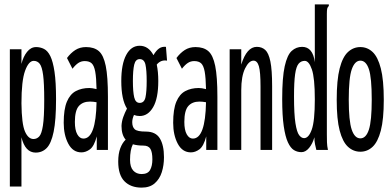

<svg xmlns="http://www.w3.org/2000/svg" viewBox="-20 -685 1790 877"><path d="M25 167V-460H78V-393Q86 -426 103.5 -448Q121 -470 145 -470Q164 -470 181 -461.5Q198 -453 210 -428.5Q222 -404 229 -357Q236 -310 236 -232Q236 -136 225 -83Q214 -30 193.5 -9Q173 12 143 12Q95 12 78 -58V167ZM133 -50Q148 -50 159 -61.5Q170 -73 176 -111Q182 -149 182 -229Q182 -304 177 -342Q172 -380 161.5 -393.5Q151 -407 134 -407Q111 -407 94.5 -361.5Q78 -316 78 -213Q79 -119 94 -84.5Q109 -50 133 -50Z M352 11Q313 11 292 -28.5Q271 -68 271 -124Q271 -186 285.5 -220.5Q300 -255 326.5 -269Q353 -283 388 -283Q401 -283 421 -278Q420 -330 415 -357.5Q410 -385 399 -395.5Q388 -406 367 -406Q351 -406 338 -397.5Q325 -389 311 -371L286 -420Q303 -443 324 -456.5Q345 -470 373 -470Q410 -470 431.5 -451.5Q453 -433 463 -384Q473 -335 473 -243V0H422V-62Q410 -17 391 -3Q372 11 352 11ZM322 -128Q322 -91 333 -71.5Q344 -52 361 -52Q418 -52 421 -218Q405 -221 391 -221Q358 -221 340 -200.5Q322 -180 322 -128Z M618 -155Q604 -155 592 -160Q584 -142 584 -127Q584 -105 595.5 -94.5Q607 -84 646 -84Q691 -84 710 -53Q729 -22 729 33Q729 70 719 101.5Q709 133 686.5 152.5Q664 172 627 172Q577 172 548.5 143Q520 114 520 53Q520 17 529.5 -8Q539 -33 554 -47Q535 -69 535 -110Q536 -131 543 -150.5Q550 -170 560 -189Q534 -230 534 -315Q534 -392 556.5 -434Q579 -476 618 -476Q658 -476 681 -433Q693 -454 706.5 -463.5Q720 -473 738 -471L743 -408Q715 -413 696 -390Q703 -357 703 -315Q703 -236 679.5 -195.5Q656 -155 618 -155ZM618 -215Q639 -215 644.5 -240.5Q650 -266 650 -315Q650 -364 644.5 -389.5Q639 -415 618 -415Q599 -415 593 -389.5Q587 -364 587 -315Q587 -266 593 -240.5Q599 -215 618 -215ZM574 45Q574 78 588.5 94Q603 110 627 110Q655 110 665.5 91.5Q676 73 676 43Q676 10 667 -5Q658 -20 635 -20Q607 -20 587 -26Q574 -1 574 45Z M852 11Q813 11 792 -28.5Q771 -68 771 -124Q771 -186 785.5 -220.5Q800 -255 826.5 -269Q853 -283 888 -283Q901 -283 921 -278Q920 -330 915 -357.5Q910 -385 899 -395.5Q888 -406 867 -406Q851 -406 838 -397.5Q825 -389 811 -371L786 -420Q803 -443 824 -456.5Q845 -470 873 -470Q910 -470 931.5 -451.5Q953 -433 963 -384Q973 -335 973 -243V0H922V-62Q910 -17 891 -3Q872 11 852 11ZM822 -128Q822 -91 833 -71.5Q844 -52 861 -52Q918 -52 921 -218Q905 -221 891 -221Q858 -221 840 -200.5Q822 -180 822 -128Z M1029 0V-460H1082V-390Q1107 -471 1153 -471Q1176 -471 1191.5 -457Q1207 -443 1215 -404.5Q1223 -366 1223 -291V0H1170V-289Q1170 -357 1162.5 -382.5Q1155 -408 1138 -408Q1117 -408 1099.5 -372.5Q1082 -337 1082 -273V0Z M1357 10Q1338 10 1322.5 0.5Q1307 -9 1295 -35Q1283 -61 1276 -109Q1269 -157 1269 -233Q1269 -331 1280.5 -382.5Q1292 -434 1312.5 -452.5Q1333 -471 1360 -471Q1409 -471 1418 -401V-665H1482V-658Q1476 -652 1474.5 -645Q1473 -638 1473 -621V-71Q1473 -53 1473.5 -35.5Q1474 -18 1478 0H1425Q1422 -12 1419 -26Q1416 -40 1416 -58Q1408 -29 1392 -9.5Q1376 10 1357 10ZM1369 -54Q1390 -54 1404 -93Q1418 -132 1418 -231Q1418 -329 1404.5 -368Q1391 -407 1372 -407Q1355 -407 1344 -394Q1333 -381 1328 -346Q1323 -311 1323 -244Q1323 -163 1329.5 -122Q1336 -81 1346.5 -67.5Q1357 -54 1369 -54Z M1626 8Q1594 8 1569.5 -14.5Q1545 -37 1531.5 -88.5Q1518 -140 1518 -229Q1518 -320 1531.5 -372.5Q1545 -425 1569.5 -447.5Q1594 -470 1626 -470Q1658 -470 1682 -447.5Q1706 -425 1719.5 -372.5Q1733 -320 1733 -229Q1733 -140 1719.5 -88.5Q1706 -37 1682 -14.5Q1658 8 1626 8ZM1626 -53Q1652 -53 1665 -93Q1678 -133 1678 -230Q1678 -330 1665 -369Q1652 -408 1626 -408Q1601 -408 1587 -369Q1573 -330 1573 -230Q1573 -133 1586.5 -93Q1600 -53 1626 -53Z"/></svg>

Font: Inconsolata UltraCondensed Medium
Style: Regular
Weight: 500
Width: 1
Monospace: yes
Designer: Raph Levien, Cyreal, Brenton Simpson
Foundry: Raph Levien, Cyreal, Google
Version: Version 3.001; ttfautohint (v1.8.2.53-6de2)